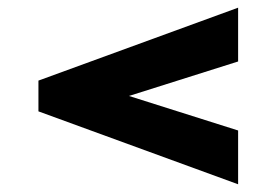

<svg xmlns="http://www.w3.org/2000/svg" viewBox="-20 -560 720 500"><path d="M80.1 -270V-350.1L600.1 -540V-399.9L315.9 -310.1L600.1 -220.2V-80.1Z"/></svg>

Font: Gully
Style: Bold
Weight: 700
Designer: jaikishan Patel
Foundry: MagicType
Version: Version 1.000;Glyphs 3.2 (3242)